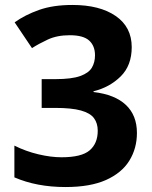

<svg xmlns="http://www.w3.org/2000/svg" viewBox="-20 -744 612 774"><path d="M511 -554Q511 -480 466.5 -436Q422 -392 357 -376V-373Q443 -363 487.5 -321Q532 -279 532 -208Q532 -146 501.5 -96.5Q471 -47 407.5 -18.5Q344 10 244 10Q128 10 38 -29V-157Q84 -134 134.5 -122Q185 -110 228 -110Q309 -110 341.5 -138Q374 -166 374 -217Q374 -247 359 -267.5Q344 -288 306.5 -298.5Q269 -309 202 -309H148V-425H203Q269 -425 303.5 -437.5Q338 -450 350.5 -471.5Q363 -493 363 -521Q363 -559 339.5 -580.5Q316 -602 261 -602Q210 -602 172.5 -584.5Q135 -567 109 -550L39 -654Q81 -684 137.5 -704Q194 -724 272 -724Q382 -724 446.5 -679.5Q511 -635 511 -554Z"/></svg>

Font: Noto Sans Myanmar
Style: Bold
Weight: 700
Designer: Monotype Design Team
Foundry: Monotype Imaging Inc.
Version: Version 2.107; ttfautohint (v1.8.4.7-5d5b)